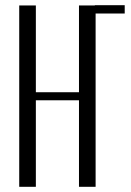

<svg xmlns="http://www.w3.org/2000/svg" viewBox="-20 -719 503 739"><path d="M118 -698V-364H284V-698H348V0H284V-333H118V0H54V-698ZM345 -699H460V-667H345Z"/></svg>

Font: Moniqa Paragraph
Style: Regular
Weight: 400
Designer: Rajesh Rajput
Foundry: Rajesh Rajput
Version: Version 1.000